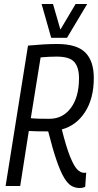

<svg xmlns="http://www.w3.org/2000/svg" viewBox="-20 -930 489 960"><path d="M8 0 120 -702Q162 -706 196.5 -708Q231 -710 266 -710Q364 -710 406.5 -667.5Q449 -625 449 -540Q449 -437 405 -369.5Q361 -302 289 -283Q312 -192 331 -145.5Q350 -99 366.5 -82.5Q383 -66 400 -66Q402 -66 405 -66Q408 -66 411 -67L406 4Q394 10 378 10Q356 10 337.5 -0.5Q319 -11 301 -40.5Q283 -70 263.5 -126Q244 -182 221 -273Q190 -273 167.5 -273.5Q145 -274 124 -275L81 0ZM227 -336Q294 -336 334.5 -390.5Q375 -445 375 -539Q375 -593 351.5 -620Q328 -647 263 -647Q241 -647 224.5 -646Q208 -645 183 -643L134 -339Q154 -337 175.5 -336.5Q197 -336 227 -336ZM416 -910 315 -741H236L188 -910H245L282 -782L358 -910Z"/></svg>

Font: Georama SemiCondensed
Style: Italic
Weight: 400
Width: 4
Italic angle: -9°
Designer: Jean-Baptiste Levee
Foundry: Production Type
Version: Version 1.000